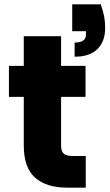

<svg xmlns="http://www.w3.org/2000/svg" viewBox="-20 -860 502 880"><path d="M442 -840Q453 -808 457.5 -783.5Q462 -759 462 -732Q462 -670 426.5 -635Q391 -600 322 -600V-665Q374 -665 374 -701V-717H311V-840ZM260 -192Q260 -167 272 -156Q284 -145 312 -145H373V0H286Q193 0 141 -45.5Q89 -91 89 -194V-416H21V-558H89V-694H260V-558H372V-416H260Z"/></svg>

Font: Fz Poppins
Style: Bold
Weight: 700
Designer: Ninad Kale (Devanagari), Jonny Pinhorn (Latin)
Foundry: Indian Type Foundry
Version: Vit hóa bi Vntype.Com & FontZin.Com